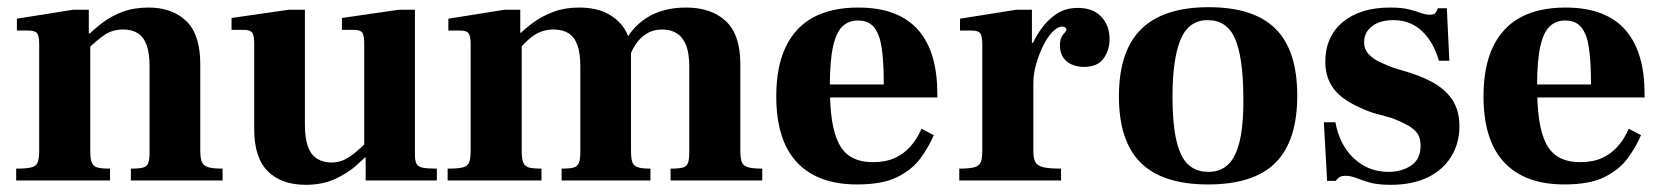

<svg xmlns="http://www.w3.org/2000/svg" viewBox="-20 -502 4630 534"><path d="M344 0V-33Q367 -33 378 -36Q389 -39 392.5 -49Q396 -59 396 -78V-318Q396 -355 387.5 -377.5Q379 -400 362.5 -410Q346 -420 323 -420Q293 -420 271 -405Q249 -390 222 -364L219 -398Q239 -419 264 -438Q289 -457 320.5 -469Q352 -481 393 -481Q459 -481 498 -443.5Q537 -406 537 -324V-83Q537 -62 541.5 -51.5Q546 -41 559 -37Q572 -33 599 -33V0ZM25 0V-33Q54 -33 67.5 -36.5Q81 -40 85 -51Q89 -62 89 -83V-379Q89 -401 83.5 -409Q78 -417 60 -417H27V-450L184 -475H227V-409H231V-81Q231 -60 235.5 -49.5Q240 -39 251.5 -36Q263 -33 286 -33V0Z M830 12Q763 12 725 -25.5Q687 -63 687 -143V-381Q687 -404 681 -411.5Q675 -419 657 -419H624V-452L784 -475H828V-155Q828 -117 836.5 -94Q845 -71 862 -60.5Q879 -50 902 -50Q921 -50 937 -57.5Q953 -65 969 -78.5Q985 -92 1001 -108L1005 -75Q992 -60 969 -40Q946 -20 911.5 -4Q877 12 830 12ZM997 0V-64H993V-381Q993 -404 987.5 -411.5Q982 -419 964 -419H931V-452L1090 -475H1134V-72Q1134 -55 1138.5 -46.5Q1143 -38 1156 -35.5Q1169 -33 1195 -33V0Z M1845 0V-33Q1868 -33 1879 -36Q1890 -39 1893.5 -49Q1897 -59 1897 -78V-318Q1897 -354 1888 -376.5Q1879 -399 1862 -409.5Q1845 -420 1822 -420Q1800 -420 1783 -411Q1766 -402 1753 -385.5Q1740 -369 1731 -345L1711 -373Q1735 -425 1779.5 -453Q1824 -481 1888 -481Q1958 -481 1998.5 -443.5Q2039 -406 2039 -324V-83Q2039 -62 2043 -51.5Q2047 -41 2060 -37Q2073 -33 2100 -33V0ZM1225 0V-33Q1254 -33 1267.5 -36.5Q1281 -40 1285 -51Q1289 -62 1289 -83V-379Q1289 -401 1283.5 -409Q1278 -417 1260 -417H1227V-450L1384 -475H1427V-411H1431V-81Q1431 -60 1435.5 -49.5Q1440 -39 1451.5 -36Q1463 -33 1486 -33V0ZM1542 0V-33Q1565 -33 1575.5 -36Q1586 -39 1590 -49Q1594 -59 1594 -78V-318Q1594 -355 1585.5 -377.5Q1577 -400 1560.5 -410Q1544 -420 1519 -420Q1501 -420 1485 -414Q1469 -408 1453.5 -395Q1438 -382 1420 -361L1416 -398Q1437 -420 1462 -438.5Q1487 -457 1519 -469Q1551 -481 1590 -481Q1639 -481 1671 -463.5Q1703 -446 1719 -418Q1735 -390 1735 -358V-83Q1735 -62 1738.5 -51.5Q1742 -41 1753.5 -37Q1765 -33 1789 -33V0Z M2364 11Q2254 11 2196.5 -50.5Q2139 -112 2139 -234Q2139 -317 2165.5 -372Q2192 -427 2242.5 -454Q2293 -481 2367 -481Q2425 -481 2467 -464.5Q2509 -448 2535.5 -416.5Q2562 -385 2574.5 -341Q2587 -297 2587 -240V-231H2224V-267H2438Q2438 -328 2432.5 -367Q2427 -406 2411.5 -425.5Q2396 -445 2366 -445Q2341 -445 2323.5 -429Q2306 -413 2297 -373Q2288 -333 2288 -262Q2288 -207 2294 -167.5Q2300 -128 2313.5 -102Q2327 -76 2350.5 -63.5Q2374 -51 2408 -51Q2443 -51 2468.5 -62.5Q2494 -74 2512.5 -95Q2531 -116 2543 -144L2577 -126Q2564 -95 2541 -63Q2518 -31 2476.5 -10Q2435 11 2364 11Z M2648 0V-33Q2677 -33 2690.5 -37Q2704 -41 2708 -51.5Q2712 -62 2712 -83V-379Q2712 -401 2706.5 -409Q2701 -417 2683 -417H2650V-450L2807 -475H2850V-383H2854V-83Q2854 -62 2859.5 -51.5Q2865 -41 2881.5 -37Q2898 -33 2931 -33V0ZM2834 -270V-334Q2838 -347 2847.5 -370.5Q2857 -394 2874 -419Q2891 -444 2916.5 -462Q2942 -480 2978 -480Q3020 -480 3043 -455.5Q3066 -431 3066 -393Q3066 -363 3049.5 -339.5Q3033 -316 2995 -316Q2965 -316 2946.5 -331.5Q2928 -347 2928 -376Q2928 -391 2932.5 -399Q2937 -407 2941.5 -411.5Q2946 -416 2946 -420Q2946 -423 2943 -425.5Q2940 -428 2934 -428Q2922 -428 2908 -414Q2894 -400 2882 -376Q2870 -352 2862 -324.5Q2854 -297 2854 -271Z M3340 11Q3214 11 3153 -49Q3092 -109 3092 -234Q3092 -360 3154 -421Q3216 -482 3342 -482Q3467 -482 3527.5 -422Q3588 -362 3588 -236Q3588 -110 3527.5 -49.5Q3467 11 3340 11ZM3341 -24Q3394 -24 3417 -76Q3440 -128 3438 -236Q3437 -345 3414.5 -395.5Q3392 -446 3339 -446Q3286 -446 3263.5 -392Q3241 -338 3241 -233Q3241 -124 3264 -74Q3287 -24 3341 -24Z M3848 12Q3811 12 3789 5.5Q3767 -1 3752 -7Q3737 -13 3722 -13Q3711 -13 3705 -9Q3699 -5 3695 1H3671L3662 -162H3694Q3706 -98 3746 -61Q3786 -24 3842 -24Q3878 -24 3904.5 -41.5Q3931 -59 3931 -97Q3931 -117 3923 -129.5Q3915 -142 3897 -152.5Q3879 -163 3850 -174L3796 -189Q3726 -214 3696 -247Q3666 -280 3666 -330Q3666 -400 3714.5 -440.5Q3763 -481 3846 -481Q3879 -481 3898.5 -476Q3918 -471 3931.5 -466Q3945 -461 3957 -461Q3969 -461 3973 -467Q3977 -473 3979 -479H4004L4011 -333H3982Q3972 -368 3954 -393.5Q3936 -419 3911.5 -432.5Q3887 -446 3855 -446Q3818 -446 3796 -429Q3774 -412 3774 -385Q3774 -365 3786.5 -351.5Q3799 -338 3817.5 -329.5Q3836 -321 3854 -314L3900 -300Q3948 -285 3978.5 -264.5Q4009 -244 4024 -216.5Q4039 -189 4039 -151Q4039 -104 4016.5 -67Q3994 -30 3951.5 -9Q3909 12 3848 12Z M4331 11Q4221 11 4163.5 -50.5Q4106 -112 4106 -234Q4106 -317 4132.5 -372Q4159 -427 4209.5 -454Q4260 -481 4334 -481Q4392 -481 4434 -464.5Q4476 -448 4502.5 -416.5Q4529 -385 4541.5 -341Q4554 -297 4554 -240V-231H4191V-267H4405Q4405 -328 4399.5 -367Q4394 -406 4378.5 -425.5Q4363 -445 4333 -445Q4308 -445 4290.5 -429Q4273 -413 4264 -373Q4255 -333 4255 -262Q4255 -207 4261 -167.5Q4267 -128 4280.5 -102Q4294 -76 4317.5 -63.5Q4341 -51 4375 -51Q4410 -51 4435.5 -62.5Q4461 -74 4479.5 -95Q4498 -116 4510 -144L4544 -126Q4531 -95 4508 -63Q4485 -31 4443.5 -10Q4402 11 4331 11Z"/></svg>

Font: Frank Ruhl Libre
Style: Bold
Weight: 700
Designer: Yanek Iontef
Foundry: Fontef
Version: Version 6.004